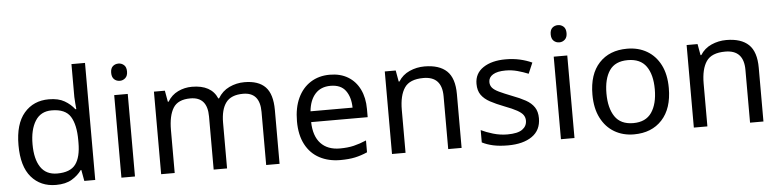

<svg xmlns="http://www.w3.org/2000/svg" viewBox="-46 -996 5042 1242"><g transform="rotate(-5 2475.0 -375.0)"><path d="M275 10Q175 10 115 -59.5Q55 -129 55 -267Q55 -405 115.5 -475.5Q176 -546 276 -546Q338 -546 377.5 -523Q417 -500 442 -467H448Q447 -480 444.5 -505.5Q442 -531 442 -546V-760H530V0H459L446 -72H442Q418 -38 378 -14Q338 10 275 10ZM289 -63Q374 -63 408.5 -109.5Q443 -156 443 -250V-266Q443 -366 410 -419.5Q377 -473 288 -473Q217 -473 181.5 -416.5Q146 -360 146 -265Q146 -169 181.5 -116Q217 -63 289 -63Z M745 -737Q765 -737 780.5 -723.5Q796 -710 796 -681Q796 -653 780.5 -639Q765 -625 745 -625Q723 -625 708 -639Q693 -653 693 -681Q693 -710 708 -723.5Q723 -737 745 -737ZM788 -536V0H700V-536Z M1546 -546Q1637 -546 1682 -499.5Q1727 -453 1727 -349V0H1640V-345Q1640 -472 1531 -472Q1453 -472 1419.5 -427Q1386 -382 1386 -296V0H1299V-345Q1299 -472 1189 -472Q1108 -472 1077 -422Q1046 -372 1046 -278V0H958V-536H1029L1042 -463H1047Q1072 -505 1114.5 -525.5Q1157 -546 1205 -546Q1331 -546 1369 -456H1374Q1401 -502 1447.5 -524Q1494 -546 1546 -546Z M2100 -546Q2169 -546 2218.5 -516Q2268 -486 2294.5 -431.5Q2321 -377 2321 -304V-251H1954Q1956 -160 2000.5 -112.5Q2045 -65 2125 -65Q2176 -65 2215.5 -74.5Q2255 -84 2297 -102V-25Q2256 -7 2216 1.5Q2176 10 2121 10Q2045 10 1986.5 -21Q1928 -52 1895.5 -113.5Q1863 -175 1863 -264Q1863 -352 1892.5 -415Q1922 -478 1975.5 -512Q2029 -546 2100 -546ZM2099 -474Q2036 -474 1999.5 -433.5Q1963 -393 1956 -321H2229Q2228 -389 2197 -431.5Q2166 -474 2099 -474Z M2715 -546Q2811 -546 2860 -499.5Q2909 -453 2909 -349V0H2822V-343Q2822 -472 2702 -472Q2613 -472 2579 -422Q2545 -372 2545 -278V0H2457V-536H2528L2541 -463H2546Q2572 -505 2618 -525.5Q2664 -546 2715 -546Z M3424 -148Q3424 -70 3366 -30Q3308 10 3210 10Q3154 10 3113.5 1Q3073 -8 3042 -24V-104Q3074 -88 3119.5 -74.5Q3165 -61 3212 -61Q3279 -61 3309 -82.5Q3339 -104 3339 -140Q3339 -160 3328 -176Q3317 -192 3288.5 -208Q3260 -224 3207 -244Q3155 -264 3118 -284Q3081 -304 3061 -332Q3041 -360 3041 -404Q3041 -472 3096.5 -509Q3152 -546 3242 -546Q3291 -546 3333.5 -536.5Q3376 -527 3413 -510L3383 -440Q3349 -454 3312 -464Q3275 -474 3236 -474Q3182 -474 3153.5 -456.5Q3125 -439 3125 -409Q3125 -387 3138 -371.5Q3151 -356 3181.5 -341.5Q3212 -327 3263 -307Q3314 -288 3350 -268Q3386 -248 3405 -219.5Q3424 -191 3424 -148Z M3599 -737Q3619 -737 3634.5 -723.5Q3650 -710 3650 -681Q3650 -653 3634.5 -639Q3619 -625 3599 -625Q3577 -625 3562 -639Q3547 -653 3547 -681Q3547 -710 3562 -723.5Q3577 -737 3599 -737ZM3642 -536V0H3554V-536Z M4278 -269Q4278 -136 4210.5 -63Q4143 10 4028 10Q3957 10 3901.5 -22.5Q3846 -55 3814 -117.5Q3782 -180 3782 -269Q3782 -402 3849 -474Q3916 -546 4031 -546Q4104 -546 4159.5 -513.5Q4215 -481 4246.5 -419.5Q4278 -358 4278 -269ZM3873 -269Q3873 -174 3910.5 -118.5Q3948 -63 4030 -63Q4111 -63 4149 -118.5Q4187 -174 4187 -269Q4187 -364 4149 -418Q4111 -472 4029 -472Q3947 -472 3910 -418Q3873 -364 3873 -269Z M4675 -546Q4771 -546 4820 -499.5Q4869 -453 4869 -349V0H4782V-343Q4782 -472 4662 -472Q4573 -472 4539 -422Q4505 -372 4505 -278V0H4417V-536H4488L4501 -463H4506Q4532 -505 4578 -525.5Q4624 -546 4675 -546Z"/></g></svg>

Font: Noto Sans Shavian
Style: Regular
Weight: 400
Designer: Monotype Design Team
Foundry: Monotype Imaging Inc.
Version: Version 2.001; ttfautohint (v1.8.4.7-5d5b)